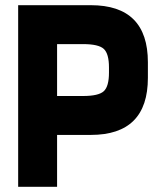

<svg xmlns="http://www.w3.org/2000/svg" viewBox="-20 -720 640 740"><path d="M200 -700H50V0H200ZM330 -200Q550 -200 550 -420V-450H400V-440Q400 -387 380 -368.5Q360 -350 300 -350H110V-200ZM330 -700H110V-550H300Q360 -550 380 -531.5Q400 -513 400 -460V-450H550V-480Q550 -700 330 -700Z"/></svg>

Font: Millimetre
Style: Bold
Weight: 800
Designer: Jérémy Landes
Version: Version 1.0